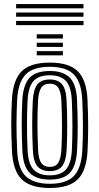

<svg xmlns="http://www.w3.org/2000/svg" viewBox="-20 -918 490 947"><path d="M225.8 9.2Q131 9.2 87.4 -33.2Q43.8 -75.8 39 -173.8Q35.5 -246.8 35.5 -306.1Q35.5 -365.5 38.8 -427Q44 -522.8 86.5 -566Q129 -609.2 225.8 -609.2Q320.8 -609.2 363.8 -566.4Q406.8 -523.5 411.5 -426.8Q415 -352.2 414.9 -292.9Q414.8 -233.5 411.8 -173.8Q406.5 -76 363.4 -33.4Q320.2 9.2 225.8 9.2ZM225.8 -11.5Q308.2 -11.5 344.8 -50.2Q381.2 -89 386 -175Q388.8 -234.2 389 -291.6Q389.2 -349 385.8 -425.8Q381.8 -511.2 344.9 -549.9Q308 -588.5 225.8 -588.5Q142.5 -588.5 105.8 -549.9Q69 -511.2 64.5 -425Q61.8 -370.5 61.4 -311.5Q61 -252.5 64.8 -174Q69 -83.8 108.4 -47.6Q147.8 -11.5 225.8 -11.5ZM225.8 -32.2Q159.8 -32.2 126.9 -64.5Q94 -96.8 90.2 -177Q84.2 -308 90 -422.8Q94.2 -499 125 -533.4Q155.8 -567.8 225.8 -567.8Q291.2 -567.8 323.6 -535.6Q356 -503.5 360 -425.5Q363.2 -352.5 363.2 -293.5Q363.2 -234.5 360.2 -178Q356.2 -99.5 324.9 -65.9Q293.5 -32.2 225.8 -32.2ZM225.8 -53.2Q280 -53.2 305.5 -82.1Q331 -111 334.5 -178.8Q337 -228.8 337.2 -289.5Q337.5 -350.2 334.2 -422.5Q331.2 -490.2 305.1 -518.5Q279 -546.8 225.8 -546.8Q170.8 -546.8 145.1 -518.1Q119.5 -489.5 116 -422Q113.5 -373 113.1 -312Q112.8 -251 116 -177.8Q119.5 -109 145.9 -81.1Q172.2 -53.2 225.8 -53.2ZM225.8 -74Q184.8 -74 164.6 -97.8Q144.5 -121.5 142 -179Q138.8 -245.5 138.8 -303.1Q138.8 -360.8 141.8 -420.8Q144.8 -477.2 164.2 -501.6Q183.8 -526 225.8 -526Q265.2 -526 285.5 -502.9Q305.8 -479.8 308.5 -421.8Q311.5 -354.5 311.5 -294.8Q311.5 -235 308.8 -180Q305.8 -122.8 286.2 -98.4Q266.8 -74 225.8 -74ZM225.8 -94.8Q254.8 -94.8 267.6 -115.6Q280.5 -136.5 283 -181.2Q285.5 -233 285.8 -290.2Q286 -347.5 282.8 -420.5Q280.8 -464.2 267.6 -484.8Q254.5 -505.2 225.8 -505.2Q196 -505.2 182.9 -484.5Q169.8 -463.8 167.5 -419.5Q164.5 -361.8 164.6 -306.5Q164.8 -251.2 167.8 -180Q169.8 -133.8 183.6 -114.2Q197.5 -94.8 225.8 -94.8ZM161.2 -728V-749H290.2V-728ZM161.2 -686.5V-707.2H290.2V-686.5ZM161.2 -645V-665.8H290.2V-645ZM391.8 -877H59.5V-898H391.8ZM391.8 -835.5H59.5V-856.2H391.8ZM391.8 -794H59.5V-814.8H391.8Z"/></svg>

Font: Big Shoulders Inline Display ExtraBold
Style: Regular
Weight: 800
Designer: Patric King
Foundry: XO Type Co
Version: Version 1.000